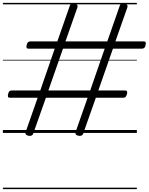

<svg xmlns="http://www.w3.org/2000/svg" viewBox="-20 -918 1027 1326"><path d="M174 19Q150 12 157 -6L240 -243H49Q38 -243 35.5 -249Q33 -255 36 -268Q39 -282 44.5 -287.5Q50 -293 61 -293H258L358 -582H177Q167 -582 164 -587.5Q161 -593 164 -606Q167 -620 173 -626Q179 -632 190 -632H376L463 -881Q470 -901 497 -894Q521 -886 515 -868L432 -632H721L808 -881Q815 -901 842 -894Q866 -886 860 -868L777 -632H972Q983 -632 986 -626Q989 -620 985 -606Q983 -593 976.5 -587.5Q970 -582 960 -582H760L659 -293H843Q854 -293 857 -287.5Q860 -282 857 -268Q853 -255 847.5 -249Q842 -243 832 -243H642L554 6Q547 25 519 19Q507 16 503 9.5Q499 3 502 -6L585 -243H297L209 6Q202 25 174 19ZM314 -293H603L703 -582H415ZM0 378H925V388H0ZM0 -20H925V0H0ZM0 -505H925V-500H0ZM0 -898H925V-888H0Z"/></svg>

Font: Playwrite DE SAS Guides
Style: Regular
Weight: 400
Designer: Veronika Burian, José Scaglione
Foundry: TypeTogether
Version: Version 1.003